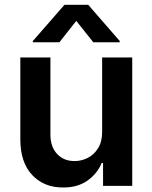

<svg xmlns="http://www.w3.org/2000/svg" viewBox="-20 -790 648 816"><path d="M414.1 -229V-545.9H542V0H418V-97.2H412.1Q393.1 -51.3 351.1 -22Q309.1 7.3 248 6.8Q167.5 7.3 116.9 -46.1Q66.4 -99.6 66.4 -198.2V-545.9H194.3V-217.8Q194.3 -166 222.9 -135.5Q251.5 -105 297.9 -105.5Q326.2 -105.5 352.8 -118.9Q379.4 -132.3 396.7 -159.9Q414.1 -187.5 414.1 -229ZM376.5 -610.4 304.2 -701.2 232.4 -610.4H119.6V-615.7L253.9 -769.5H355L488.8 -615.7V-610.4Z"/></svg>

Font: Inter Semi Bold
Style: Regular
Weight: 600
Designer: Rasmus Andersson
Foundry: rsms
Version: Version 4.000;git-e0f93cc